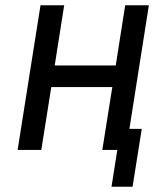

<svg xmlns="http://www.w3.org/2000/svg" viewBox="-20 -570 640 730"><path d="M47 0 134 -550H224L188 -321H420L456 -550H546L472 -80H519L484 140H404L426 0H369L407 -239H175L137 0Z"/></svg>

Font: NKDuy Mono
Style: Italic
Weight: 400
Italic angle: -9°
Monospace: yes
Designer: NKDuy
Foundry: NKDuy
Version: Version 2.251; ttfautohint (v1.8.4.7-5d5b)